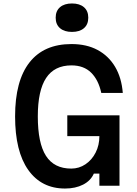

<svg xmlns="http://www.w3.org/2000/svg" viewBox="-20 -1071 790 1107"><path d="M355 16Q219 16 143 -91Q67 -198 67 -400Q67 -605 150 -711Q233 -817 392 -817Q479 -817 542.5 -783Q606 -749 643.5 -686Q681 -623 688 -535H564Q548 -610 505.5 -652Q463 -694 392 -694Q294 -694 246 -621.5Q198 -549 198 -400Q198 -246 245 -172.5Q292 -99 391 -99Q436 -99 473 -124Q510 -149 531.5 -191.5Q553 -234 553 -286H368V-406H669V0H553V-70H521Q503 -29 459 -6.5Q415 16 355 16ZM395 -887Q351 -887 326 -908.5Q301 -930 301 -969Q301 -1008 326 -1029.5Q351 -1051 395 -1051Q439 -1051 464 -1029.5Q489 -1008 489 -969Q489 -930 464 -908.5Q439 -887 395 -887Z"/></svg>

Font: Martian Mono SemiExpanded Medium
Style: Regular
Weight: 500
Width: 6
Designer: Roman Shamin
Foundry: Evil Martians
Version: Version 1.000